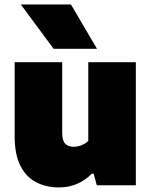

<svg xmlns="http://www.w3.org/2000/svg" viewBox="-20 -828 676 858"><path d="M243.5 9.5Q186.5 9.5 141.8 -13.5Q97 -36.5 71.2 -87Q45.5 -137.5 45.5 -219.5V-550H258V-235Q258 -199 271.8 -185.5Q285.5 -172 308.5 -172Q320.5 -172 332.8 -175.2Q345 -178.5 356 -184.5Q367 -190.5 374.5 -198V-550H587V0H412.5L398.5 -52H390.5Q361 -22 324 -6.2Q287 9.5 243.5 9.5ZM219.5 -610 73 -808H297L413.5 -610Z"/></svg>

Font: Encode Sans Condensed Thin Black
Style: Regular
Weight: 900
Version: Version 3.002